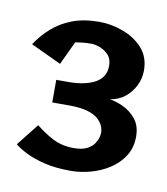

<svg xmlns="http://www.w3.org/2000/svg" viewBox="-49 -766 356 410"><g transform="rotate(10 128.5 -561.0)"><path d="M130 -399Q97 -399 72.5 -405Q48 -411 31.5 -419.5Q15 -428 7 -435L45 -483Q62 -469 82 -458.5Q102 -448 128 -448Q146 -448 156.5 -453.5Q167 -459 172 -466.5Q177 -474 178.5 -480.5Q180 -487 180 -490Q180 -497 177 -504.5Q174 -512 166 -519.5Q158 -527 142.5 -531.5Q127 -536 102 -536H66V-585H91Q112 -585 127 -588.5Q142 -592 152 -598Q162 -604 167 -613Q172 -622 172 -634Q172 -649 164 -657.5Q156 -666 145.5 -670Q135 -674 126 -674Q116 -674 107 -673Q98 -672 92 -671L68 -620L2 -651Q15 -671 33.5 -687.5Q52 -704 77 -713.5Q102 -723 136 -723Q161 -723 187 -713.5Q213 -704 230 -685Q247 -666 247 -637Q247 -620 239.5 -604.5Q232 -589 218.5 -578Q205 -567 186 -564Q200 -562 216 -554.5Q232 -547 243.5 -532.5Q255 -518 255 -495Q255 -471 243.5 -453Q232 -435 213.5 -423Q195 -411 173 -405Q151 -399 130 -399Z"/></g></svg>

Font: Kreon Light
Style: Regular
Weight: 300
Designer: Julia Petretta
Foundry: Julia Petretta and Eli Heuer
Version: Version 2.002